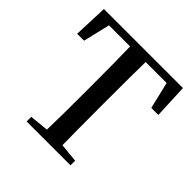

<svg xmlns="http://www.w3.org/2000/svg" viewBox="-190 -896 1055 1055"><g transform="rotate(45 337.5 -368.5)"><path d="M561.5 -693.4H398.4Q396.5 -595.7 396.5 -393.6V-342.8Q396.5 -145.5 398.4 -46.9L507.8 -36.1V0H167V-36.1L277.3 -46.9Q280.3 -143.6 280.3 -342.8V-393.6Q280.3 -593.8 277.3 -693.4H113.3L76.2 -537.1H22.5L30.3 -737.3H644.5L653.3 -537.1H598.6Z"/></g></svg>

Font: GenYoMin TW TTF SemiBold
Style: Regular
Weight: 600
Version: Version 1.300